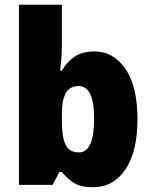

<svg xmlns="http://www.w3.org/2000/svg" viewBox="-20 -831 639 810"><path d="M241 -639Q241 -615 239 -588Q237 -561 234 -533H241Q262 -570 295 -592Q328 -614 378 -614Q459 -614 509.5 -540Q560 -466 560 -329Q560 -191 509 -116Q458 -41 372 -41Q322 -41 293.5 -58.5Q265 -76 241 -105H230L202 -51H60V-811H241ZM312 -468Q275 -468 258 -439Q241 -410 241 -349V-320Q241 -252 257 -220Q273 -188 313 -188Q377 -188 377 -331Q377 -468 312 -468Z"/></svg>

Font: Noto Sans Tamil UI SemiCondensed Black
Style: Regular
Weight: 900
Width: 4
Designer: Jelle Bosma - Monotype Design Team
Foundry: Monotype Imaging Inc.
Version: Version 2.004; ttfautohint (v1.8.4.7-5d5b)